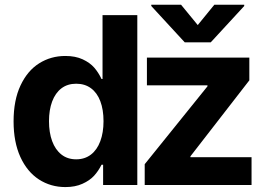

<svg xmlns="http://www.w3.org/2000/svg" viewBox="-20 -770 1118 799"><path d="M36.5 -264.8Q36.5 -352.8 65.3 -414.2Q94.1 -475.7 142.9 -506.4Q191.6 -537.1 252 -537.1Q293.9 -537.1 324.1 -523.1Q354.3 -509 372 -488.7Q389.7 -468.4 402.5 -441.3H406.7V-707H551.4V0H409.1V-84.4H402.5Q389.2 -57.9 371.3 -38.4Q353.3 -18.8 323.1 -5.2Q292.9 8.5 252.1 8.5Q191.1 8.5 142 -23.2Q93 -55 64.7 -116.9Q36.5 -178.9 36.5 -264.8ZM410.8 -265.6Q410.8 -313.6 397.5 -348.7Q384.3 -383.8 358.7 -402.7Q333.1 -421.6 297 -421.6Q260.9 -421.6 235.5 -402.3Q210.2 -382.9 197 -347.6Q183.9 -312.3 183.9 -265.6Q183.9 -218.5 197 -182.8Q210.2 -147 235.5 -127Q260.9 -107 297 -107Q332.7 -107 358.3 -126.6Q383.9 -146.2 397.3 -182.2Q410.8 -218.2 410.8 -265.6ZM582.2 -86.7 843.4 -410.8V-415H591.4V-530.3H1017.6V-435.7L772.4 -119.5V-115.8H1026.8V0H582.2ZM802.9 -665.7 872 -750.4H996.3V-745L857 -593.8H748.8L609.5 -745V-750.4H733.4Z"/></svg>

Font: Pretendard Std Variable
Style: Regular
Weight: 400
Designer: Base glyphs from Inter by Rasmus Andersson; Hangeul glyphs from Noto Sans CJK(Source Han Sans) by Jang Soo-young and Kan
Foundry: Kil Hyung-jin
Version: Version 1.309;Glyphs 3.2 (3225)